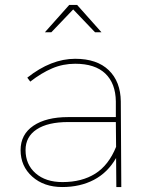

<svg xmlns="http://www.w3.org/2000/svg" viewBox="-20 -754 602 774"><path d="M389 -624H363L275 -716L187 -624H161L259 -734H291ZM449 0 448 -117Q414 -58 358.5 -29Q303 0 231 0Q157 0 110 -42Q63 -84 63 -149Q63 -212 114.5 -247Q166 -282 255 -282H447V-345Q446 -418 404.5 -457.5Q363 -497 283 -497Q234 -497 190.5 -478.5Q147 -460 102 -425L90 -441Q186 -517 283 -517Q371 -517 418.5 -471Q466 -425 467 -345L469 0ZM448 -162 447 -262H255Q173 -262 128 -232.5Q83 -203 83 -149Q83 -91 123.5 -55.5Q164 -20 232 -20Q310 -20 364 -54Q418 -88 448 -162Z"/></svg>

Font: TypoPRO Montserrat
Style: Regular
Weight: 250
Designer: Julieta Ulanovsky
Foundry: Julieta Ulanovsky
Version: Version 6.001